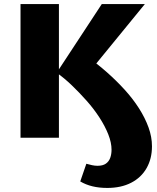

<svg xmlns="http://www.w3.org/2000/svg" viewBox="-20 -678 772 945"><path d="M508 247Q468 247 435 239Q402 231 375 215L405 128Q419 132 433 135Q447 138 460 138Q486 138 501 127.5Q516 117 522.5 99Q529 81 529 59Q529 24 513 -16.5Q497 -57 469.5 -99.5Q442 -142 406.5 -182Q371 -222 333.5 -258Q296 -294 259 -320L481 -658H693L411 -313L408 -400Q459 -364 506 -322.5Q553 -281 593.5 -236.5Q634 -192 664 -145Q694 -98 711 -51Q728 -4 728 42Q728 103 701.5 149.5Q675 196 625.5 221.5Q576 247 508 247ZM81 0V-658H270V0Z"/></svg>

Font: Ysabeau Office Black
Style: Regular
Weight: 900
Designer: Christian Thalmann (Catharsis Fonts)
Version: Version 2.001;gftools[0.9.30]; featfreeze: tnum,lnum,ss02